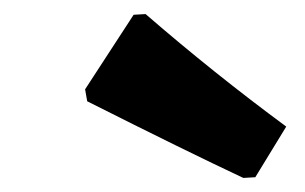

<svg xmlns="http://www.w3.org/2000/svg" viewBox="-20 -774 434 273"><path d="M187 -754Q284 -670 387 -594L343 -522L326 -521Q245 -559 104 -630L101 -647L170 -753Z"/></svg>

Font: Alegreya Sans Black
Style: Italic
Weight: 900
Italic angle: -7°
Designer: Juan Pablo del Peral
Foundry: Huerta Tipografica
Version: Version 2.007